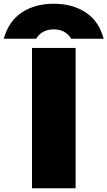

<svg xmlns="http://www.w3.org/2000/svg" viewBox="-106 -1006 574 1026"><path d="M65 -750H298V0H65ZM448 -799H275Q260 -823 237 -836Q214 -849 181 -849Q148 -849 125 -836Q102 -823 87 -799H-86Q-59 -894 11.5 -940Q82 -986 181 -986Q281 -986 351.5 -940Q422 -894 448 -799Z"/></svg>

Font: Unbounded ExtraBold
Style: Regular
Weight: 800
Designer: Luke Prowse, Jean-Baptiste Morizot, Fátima Lázaro, Florian Runge
Foundry: NaN
Version: Version 1.701;gftools[0.9.28.dev5+ged2979d]